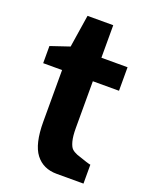

<svg xmlns="http://www.w3.org/2000/svg" viewBox="-130 -750 642 821"><g transform="rotate(20 190.5 -340.0)"><path d="M15 -425V-503L101 -532L124 -680H241V-532H360V-425H241V-212Q241 -175 247 -152.5Q253 -130 262 -121.5Q271 -113 286 -107Q346 -86 353 -86V0H231Q169 0 135 -44.5Q101 -89 101 -190V-425Z"/></g></svg>

Font: Mina
Style: Bold
Weight: 700
Version: Version 1.000